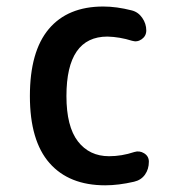

<svg xmlns="http://www.w3.org/2000/svg" viewBox="-20 -550 540 580"><path d="M297.9 9.8Q188.5 9.8 129.4 -57.6Q70.3 -125 70.3 -259.8Q70.3 -394.5 127.4 -462.4Q184.6 -530.3 292 -530.3Q332 -530.3 377.9 -518.6Q397.5 -513.7 409.7 -496.1Q421.9 -478.5 421.9 -458Q421.9 -441.4 408.2 -431.6Q394.5 -421.9 378.9 -426.8Q341.8 -438.5 304.7 -439.5Q180.7 -439.5 180.7 -259.8Q180.7 -168 215.3 -123Q250 -78.1 309.6 -78.1Q347.7 -78.1 385.7 -90.8Q401.4 -95.7 415.5 -86.9Q429.7 -78.1 429.7 -61.5Q429.7 -39.1 418 -22.5Q406.2 -5.9 384.8 -1Q337.9 9.8 297.9 9.8Z"/></svg>

Font: Rounded-X Mgen+ 2m medium
Style: Regular
Weight: 500
Designer: [Source Han Sans]
Ryoko NISHIZUKA  (kana & ideographs); Paul D. Hunt (Latin, Greek & Cyrillic); Wenlong ZHANG  (bopomofo
Version: Version 1.059.20150602